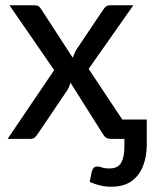

<svg xmlns="http://www.w3.org/2000/svg" viewBox="-20 -528 590 730"><path d="M402.5 182Q361.5 182 321 163.5L324 149Q327.5 126.5 332.2 115.8Q337 105 351 105Q356 105 364 107.5Q376.5 112.5 396.5 112.5Q428.5 112.5 440.8 90.5Q453 68.5 453 30V0H400Q381 0 370.5 -19.5L248 -213.5L246 -208Q242.5 -196 236.5 -186L124 -19.5Q119.5 -12 112.8 -6Q106 0 96 0H9L186 -261.5L16 -508H109.5Q121 -508 126.5 -504.5Q132 -501 136 -494L256.5 -308.5Q263.5 -327 269.5 -338L373 -492Q383 -508 397 -508H487L317 -266L445 -73.5H538V22.5Q538 64.5 524.8 100.8Q511.5 137 481.8 159.5Q452 182 402.5 182Z"/></svg>

Font: Verano Sans Medium
Style: Regular
Weight: 500
Designer: Lukasz Dziedzic with Adam Twardoch and Botio Nikoltchev
Foundry: tyPoland Lukasz Dziedzic
Version: Version 3.001;December 28, 2019;FontCreator 12.0.0.2547 64-b